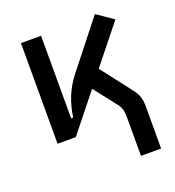

<svg xmlns="http://www.w3.org/2000/svg" viewBox="-131 -631 848 928"><g transform="rotate(-20 293.0 -167.0)"><path d="M170.9 0 324.7 -192.4 416.5 -75.2C430.7 -57.1 436 -39.1 436 -5.9V192.9H539.6V-24.4C539.6 -63.5 531.2 -86.9 509.8 -114.7L388.2 -272.5L545.4 -469.2L460.9 -527.3L272.5 -288.6C226.1 -230 201.2 -165 191.4 -93.3H180.7V-517.6H77.1V0Z"/></g></svg>

Font: CaskaydiaCove Nerd Font
Style: Regular
Weight: 400
Designer: Aaron Bell
Foundry: Saja Typeworks
Version: Version 2111.1;Nerd Fonts 2.3.3